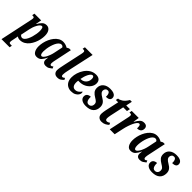

<svg xmlns="http://www.w3.org/2000/svg" viewBox="186 -2063 3606 3606"><g transform="rotate(45 1989.0 -260.0)"><path d="M114 -396Q118 -416 120.5 -429Q123 -442 123 -454Q123 -473 113.5 -479.5Q104 -486 84 -486H68L78 -536H257L235 -424H241Q271 -477 306 -511.5Q341 -546 396 -546Q448 -546 480 -503Q512 -460 512 -380Q512 -333 501 -280Q490 -227 467.5 -176.5Q445 -126 412.5 -84.5Q380 -43 336.5 -18Q293 7 240 9Q196 12 160 -13Q159 -5 157 9Q155 23 152 35L139 100Q135 116 133 129Q131 142 131 156Q131 178 142 184Q153 190 174 190H204L195 240H-21ZM235 -49Q261 -49 283.5 -71.5Q306 -94 324 -130.5Q342 -167 354.5 -210.5Q367 -254 374 -297.5Q381 -341 381 -376Q381 -412 373 -441.5Q365 -471 342 -471Q323 -471 303.5 -450Q284 -429 266.5 -396.5Q249 -364 236.5 -328Q224 -292 218 -261L180 -79Q187 -69 202 -59Q217 -49 235 -49Z M677 10Q622 10 594 -38Q566 -86 566 -156Q566 -204 577.5 -257.5Q589 -311 612 -362Q635 -413 668 -454.5Q701 -496 743.5 -521Q786 -546 838 -546Q871 -546 904 -535.5Q937 -525 955 -511L1000 -535H1047L981 -221Q979 -210 974 -188.5Q969 -167 965.5 -145Q962 -123 962 -109Q962 -64 989 -64Q1000 -64 1009 -70Q1018 -76 1031 -86L1048 -48Q1026 -29 995 -9.5Q964 10 917 10Q881 10 859 -10.5Q837 -31 837 -70Q837 -87 839 -100.5Q841 -114 844 -130H840Q809 -64 774 -27Q739 10 677 10ZM736 -65Q753 -65 772 -84Q791 -103 808.5 -135.5Q826 -168 840 -207.5Q854 -247 862 -288L897 -456Q890 -471 877 -478.5Q864 -486 849 -486Q821 -486 797 -463Q773 -440 754.5 -402.5Q736 -365 723 -320.5Q710 -276 703.5 -232.5Q697 -189 697 -155Q697 -106 708.5 -85.5Q720 -65 736 -65Z M1228 10Q1179 10 1153.5 -17Q1128 -44 1128 -87Q1128 -115 1135 -155.5Q1142 -196 1155 -254L1235 -624Q1238 -638 1240 -652.5Q1242 -667 1242 -679Q1242 -697 1231.5 -703.5Q1221 -710 1202 -710H1184L1195 -760H1399L1279 -213Q1272 -184 1268 -155.5Q1264 -127 1264 -107Q1264 -65 1290 -65Q1301 -65 1312 -71.5Q1323 -78 1337 -89L1356 -56Q1336 -33 1306.5 -11.5Q1277 10 1228 10Z M1592 10Q1543 10 1503 -11.5Q1463 -33 1439 -76Q1415 -119 1415 -185Q1415 -242 1434.5 -304.5Q1454 -367 1491.5 -422Q1529 -477 1584 -511.5Q1639 -546 1710 -546Q1768 -546 1799.5 -517Q1831 -488 1831 -435Q1831 -380 1798 -332.5Q1765 -285 1708.5 -256Q1652 -227 1581 -227H1550Q1545 -205 1545 -177Q1545 -122 1566.5 -92.5Q1588 -63 1629 -63Q1669 -63 1701.5 -87.5Q1734 -112 1751 -141Q1761 -131 1761 -110Q1761 -85 1742.5 -57Q1724 -29 1687 -9.5Q1650 10 1592 10ZM1564 -280Q1604 -280 1636.5 -299Q1669 -318 1688.5 -352Q1708 -386 1708 -430Q1708 -459 1698.5 -475Q1689 -491 1672 -491Q1653 -491 1635 -472.5Q1617 -454 1601 -423Q1585 -392 1573.5 -354.5Q1562 -317 1556 -280Z M1984 10Q1914 10 1872.5 -18Q1831 -46 1831 -96Q1831 -127 1846 -145.5Q1861 -164 1883.5 -172.5Q1906 -181 1930 -181Q1929 -145 1935 -114.5Q1941 -84 1957.5 -65.5Q1974 -47 2002 -47Q2037 -47 2058 -69.5Q2079 -92 2079 -131Q2079 -164 2059 -184.5Q2039 -205 2000 -227Q1948 -257 1920 -291.5Q1892 -326 1892 -380Q1892 -456 1944.5 -501Q1997 -546 2086 -546Q2142 -546 2175 -533Q2208 -520 2222 -499Q2236 -478 2236 -454Q2236 -415 2208 -397.5Q2180 -380 2131 -380Q2133 -407 2128.5 -432.5Q2124 -458 2111 -475Q2098 -492 2073 -492Q2043 -492 2026 -473Q2009 -454 2007 -426Q2006 -395 2027.5 -371Q2049 -347 2088 -325Q2144 -294 2169 -258.5Q2194 -223 2194 -171Q2194 -87 2142 -38.5Q2090 10 1984 10Z M2400 10Q2355 10 2325 -17Q2295 -44 2295 -96Q2295 -117 2299 -144Q2303 -171 2307 -191L2367 -471H2305L2316 -519Q2351 -519 2400 -550.5Q2449 -582 2494 -659H2542L2516 -536H2614L2600 -471H2501L2442 -197Q2437 -172 2434 -151Q2431 -130 2431 -114Q2431 -66 2468 -66Q2485 -66 2501.5 -73.5Q2518 -81 2532 -91L2550 -54Q2522 -27 2486 -8.5Q2450 10 2400 10Z M2696 -385Q2701 -405 2704 -423Q2707 -441 2707 -456Q2707 -474 2696 -480Q2685 -486 2670 -486H2652L2662 -536H2848L2830 -419H2835Q2867 -478 2899.5 -512Q2932 -546 2983 -546Q3027 -546 3048 -526Q3069 -506 3069 -471Q3069 -425 3041.5 -400Q3014 -375 2964 -375Q2966 -419 2958.5 -443.5Q2951 -468 2931 -468Q2912 -468 2891 -444Q2870 -420 2850 -378.5Q2830 -337 2812.5 -285Q2795 -233 2783 -176L2745 0H2614Z M3172 10Q3117 10 3089 -38Q3061 -86 3061 -156Q3061 -204 3072.5 -257.5Q3084 -311 3107 -362Q3130 -413 3163 -454.5Q3196 -496 3238.5 -521Q3281 -546 3333 -546Q3366 -546 3399 -535.5Q3432 -525 3450 -511L3495 -535H3542L3476 -221Q3474 -210 3469 -188.5Q3464 -167 3460.5 -145Q3457 -123 3457 -109Q3457 -64 3484 -64Q3495 -64 3504 -70Q3513 -76 3526 -86L3543 -48Q3521 -29 3490 -9.5Q3459 10 3412 10Q3376 10 3354 -10.5Q3332 -31 3332 -70Q3332 -87 3334 -100.5Q3336 -114 3339 -130H3335Q3304 -64 3269 -27Q3234 10 3172 10ZM3231 -65Q3248 -65 3267 -84Q3286 -103 3303.5 -135.5Q3321 -168 3335 -207.5Q3349 -247 3357 -288L3392 -456Q3385 -471 3372 -478.5Q3359 -486 3344 -486Q3316 -486 3292 -463Q3268 -440 3249.5 -402.5Q3231 -365 3218 -320.5Q3205 -276 3198.5 -232.5Q3192 -189 3192 -155Q3192 -106 3203.5 -85.5Q3215 -65 3231 -65Z M3744 10Q3674 10 3632.5 -18Q3591 -46 3591 -96Q3591 -127 3606 -145.5Q3621 -164 3643.5 -172.5Q3666 -181 3690 -181Q3689 -145 3695 -114.5Q3701 -84 3717.5 -65.5Q3734 -47 3762 -47Q3797 -47 3818 -69.5Q3839 -92 3839 -131Q3839 -164 3819 -184.5Q3799 -205 3760 -227Q3708 -257 3680 -291.5Q3652 -326 3652 -380Q3652 -456 3704.5 -501Q3757 -546 3846 -546Q3902 -546 3935 -533Q3968 -520 3982 -499Q3996 -478 3996 -454Q3996 -415 3968 -397.5Q3940 -380 3891 -380Q3893 -407 3888.5 -432.5Q3884 -458 3871 -475Q3858 -492 3833 -492Q3803 -492 3786 -473Q3769 -454 3767 -426Q3766 -395 3787.5 -371Q3809 -347 3848 -325Q3904 -294 3929 -258.5Q3954 -223 3954 -171Q3954 -87 3902 -38.5Q3850 10 3744 10Z"/></g></svg>

Font: Noto Serif ExtraCondensed
Style: Bold Italic
Weight: 700
Width: 2
Italic angle: -12°
Designer: Monotype Design Team
Foundry: Monotype Imaging Inc.
Version: Version 2.013; ttfautohint (v1.8.4.7-5d5b)